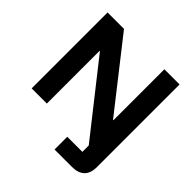

<svg xmlns="http://www.w3.org/2000/svg" viewBox="-213 -856 1207 1207"><g transform="rotate(45 391.0 -252.5)"><path d="M444.2 170V56.7H578.3V0L209.2 -468.3H205.8V0H70.8V-675H216.7L572.5 -221.7H575.8V-675H710.8V59.2Q710.8 115 682.1 142.5Q653.3 170 600 170Z"/></g></svg>

Font: Funnel Display
Style: Bold
Weight: 700
Designer: NORD ID, Kristian Moeller
Foundry: Dicotype
Version: Version 1.000